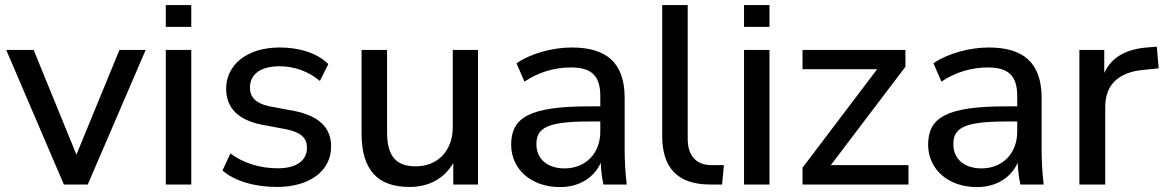

<svg xmlns="http://www.w3.org/2000/svg" viewBox="-20 -739 4662 769"><path d="M331.5 0 563.5 -539.1H458.5L286.1 -119.6L114.7 -539.1H4.9L235.8 0Z M746.1 -631.3V-718.8H644V-631.3ZM746.1 0V-539.1H644V0Z M1089.4 9.8C1218.8 9.8 1306.2 -53.2 1306.2 -152.3C1306.2 -229.5 1255.4 -274.9 1159.7 -294.4L1057.6 -313.5C1003.9 -325.2 981 -350.6 981 -387.7C981 -439 1020 -473.6 1099.6 -473.6C1159.7 -473.6 1216.8 -452.6 1261.2 -414.6L1294.9 -482.4C1252 -525.4 1181.6 -548.8 1100.6 -548.8C966.3 -548.8 885.7 -477.1 885.7 -383.8C885.7 -308.6 932.1 -259.3 1025.9 -240.2L1128.9 -220.7C1186 -208.5 1209.5 -186 1209.5 -147.5C1209.5 -96.2 1167.5 -64.9 1092.3 -64.9C1021.5 -64.9 954.1 -85.9 902.8 -124.5L871.1 -56.2C917.5 -15.1 997.6 9.8 1089.4 9.8Z M1620.6 9.8C1699.2 9.8 1759.8 -24.9 1795.4 -85.9V0H1894.5V-539.1H1793.5V-230.5C1793.5 -135.3 1733.4 -72.8 1645 -72.8C1568.4 -72.8 1530.3 -111.3 1530.3 -208.5V-539.1H1428.2V-204.6C1428.2 -56.2 1494.1 9.8 1620.6 9.8Z M2222.7 10.3C2301.3 10.3 2358.9 -27.8 2386.2 -86.9C2387.2 -58.1 2390.6 -28.8 2397 0H2490.2C2484.4 -47.4 2481.9 -95.2 2481.9 -142.1V-346.7C2481.9 -489.7 2407.2 -548.8 2270 -548.8C2192.9 -548.8 2104 -524.4 2048.8 -485.4L2080.6 -412.1C2138.2 -450.7 2201.7 -468.8 2267.1 -468.8C2346.7 -468.8 2384.3 -437.5 2384.3 -355V-313H2338.9C2098.6 -313 2027.3 -267.1 2027.3 -159.2C2027.3 -62 2106.9 10.3 2222.7 10.3ZM2241.7 -64.5C2171.9 -64.5 2128.4 -102.5 2128.4 -161.6C2128.4 -226.1 2170.9 -252.4 2339.8 -252.4H2384.3V-211.9C2384.3 -121.1 2321.8 -64.5 2241.7 -64.5Z M2824.2 0H2872.1L2879.4 -77.6H2829.6C2766.1 -77.6 2734.4 -118.2 2734.4 -182.6V-718.8H2632.3V-194.3C2632.3 -71.8 2689 0 2824.2 0Z M3062 -631.3V-718.8H2960V-631.3ZM3062 0V-539.1H2960V0Z M3618.7 0V-77.6H3307.6L3606.4 -471.7V-539.1H3194.3V-461.9H3493.2L3194.3 -67.4V0Z M3892.6 10.3C3971.2 10.3 4028.8 -27.8 4056.2 -86.9C4057.1 -58.1 4060.5 -28.8 4066.9 0H4160.2C4154.3 -47.4 4151.9 -95.2 4151.9 -142.1V-346.7C4151.9 -489.7 4077.1 -548.8 3939.9 -548.8C3862.8 -548.8 3773.9 -524.4 3718.8 -485.4L3750.5 -412.1C3808.1 -450.7 3871.6 -468.8 3937 -468.8C4016.6 -468.8 4054.2 -437.5 4054.2 -355V-313H4008.8C3768.6 -313 3697.3 -267.1 3697.3 -159.2C3697.3 -62 3776.9 10.3 3892.6 10.3ZM3911.6 -64.5C3841.8 -64.5 3798.3 -102.5 3798.3 -161.6C3798.3 -226.1 3840.8 -252.4 4009.8 -252.4H4054.2V-211.9C4054.2 -121.1 3991.7 -64.5 3911.6 -64.5Z M4406.7 0V-311C4406.7 -398.4 4458.5 -449.7 4559.1 -459L4620.6 -465.3L4613.3 -552.2L4578.6 -549.3C4491.7 -543 4432.6 -511.2 4402.8 -446.8V-539.1H4303.2V0Z"/></svg>

Font: Winston
Style: Regular
Weight: 400
Designer: Vernon Adams, Kim Jin-seong, David Berlow, Cristiano Sobral
Foundry: The Winston Project Authors
Version: Version 3.004